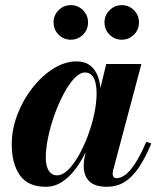

<svg xmlns="http://www.w3.org/2000/svg" viewBox="-20 -705 611 735"><path d="M155.5 10Q86.7 10 55.9 -34.3Q25 -78.5 25 -152.5Q25 -210 46.5 -266.2Q68 -322.5 104 -368.5Q140 -414.5 184.1 -442.2Q228.2 -470 273.5 -470Q304.7 -470 325.1 -454.3Q345.5 -438.5 355.5 -410.4Q365.5 -382.3 365.5 -344.5Q365.5 -319.5 359.4 -283.6Q353.2 -247.8 341 -207.9Q328.7 -168 311 -129.4Q293.3 -90.8 269.9 -59.3Q246.5 -27.8 217.9 -8.9Q189.2 10 155.5 10ZM198.8 -33.8Q219 -33.8 240.3 -54.4Q261.5 -75 281 -109.1Q300.5 -143.3 316.1 -184.8Q331.7 -226.3 340.7 -268.6Q349.7 -311 349.7 -347.5Q349.7 -372 345 -390Q340.2 -408 330.6 -417.7Q321 -427.5 305.5 -427.5Q285.8 -427.5 264.8 -405.4Q243.8 -383.2 224.3 -346.7Q204.8 -310.2 189.1 -266.9Q173.5 -223.5 164.4 -180.2Q155.3 -137 155.3 -101.7Q155.3 -69.5 166.6 -51.6Q178 -33.8 198.8 -33.8ZM389.3 10Q343 10 321.7 -11.1Q300.5 -32.3 300.5 -68.8Q300.5 -78.3 301.1 -85.4Q301.7 -92.5 302.7 -97.5L318 -174.8L343.7 -254.3L357.7 -340.3L386.7 -460H521.3L413.3 -53.8Q411.3 -46.3 411.3 -38.5Q411.3 -32.3 414.9 -27.6Q418.5 -23 426.5 -23Q441.8 -23 459.1 -35.4Q476.5 -47.8 496.6 -78.1Q516.8 -108.5 540 -162.3L559.3 -155.8Q535.3 -98.3 510 -61.6Q484.8 -25 455.5 -7.5Q426.3 10 389.3 10ZM446.1 -553Q418.8 -553 399.4 -572.3Q380 -591.6 380 -619.3Q380 -646.5 399.4 -665.9Q418.8 -685.3 446.1 -685.3Q473.5 -685.3 492.8 -665.9Q512 -646.5 512 -619.3Q512 -591.6 492.8 -572.3Q473.5 -553 446.1 -553ZM251.1 -553Q223.7 -553 204.4 -572.3Q185 -591.6 185 -619.3Q185 -646.5 204.4 -665.9Q223.7 -685.3 251.1 -685.3Q278.5 -685.3 297.8 -665.9Q317 -646.5 317 -619.3Q317 -591.6 297.8 -572.3Q278.5 -553 251.1 -553Z"/></svg>

Font: Bodoni Moda
Style: Italic
Weight: 400
Italic angle: -13°
Designer: Owen Earl
Foundry: indestructible type
Version: Version 2.005